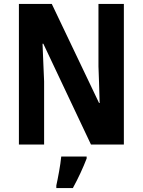

<svg xmlns="http://www.w3.org/2000/svg" viewBox="-20 -734 725 975"><path d="M609 0V-714H480V-397C482 -340 484 -296 486 -211H483L243 -714H76V0H204V-321C201 -376 200 -428 196 -512H200L442 0ZM420 71V61H291C287 104 274 172 266 208V221H350C377 172 402 118 420 71Z"/></svg>

Font: Noto Sans Telugu Condensed
Style: Bold
Weight: 700
Width: 3
Designer: Jelle Bosma - Monotype Design Team
Foundry: Monotype Imaging Inc.
Version: Version 2.005